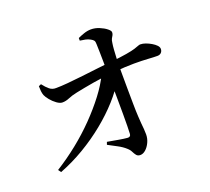

<svg xmlns="http://www.w3.org/2000/svg" viewBox="-135 -957 1270 1159"><g transform="rotate(-20 500.0 -377.5)"><path d="M80 -55Q152 -100 219.5 -154Q287 -208 345.5 -268Q404 -328 450.5 -389Q497 -450 525 -509L601 -513L600 -442Q569 -387 516.5 -328.5Q464 -270 396.5 -215Q329 -160 251.5 -114Q174 -68 93 -37ZM578 30Q562 30 553.5 19.5Q545 9 538 -5.5Q531 -20 517 -32Q496 -51 467.5 -66Q439 -81 409 -97L415 -114Q449 -108 483 -102Q517 -96 540 -94Q561 -92 562 -112Q563 -127 563.5 -161Q564 -195 564 -239.5Q564 -284 563.5 -334Q563 -384 562.5 -433Q562 -482 561 -523Q561 -544 560.5 -575Q560 -606 559.5 -637Q559 -668 558 -690Q558 -706 553 -713Q548 -720 535 -727Q521 -735 504 -738.5Q487 -742 470 -744V-761Q485 -768 509 -776.5Q533 -785 556 -785Q583 -785 609.5 -774Q636 -763 653.5 -749Q671 -735 671 -725Q671 -714 666.5 -706.5Q662 -699 657 -690Q652 -681 650 -663Q647 -645 645.5 -622.5Q644 -600 643 -579Q642 -558 641 -541Q641 -515 641 -470Q641 -425 641.5 -374Q642 -323 642.5 -275Q643 -227 645 -194Q646 -169 648 -149Q650 -129 651.5 -111Q653 -93 653 -76Q653 -49 641.5 -24.5Q630 0 613 15Q596 30 578 30ZM245 -429Q229 -429 209 -443.5Q189 -458 173.5 -477Q158 -496 152 -510Q147 -523 145.5 -538.5Q144 -554 144 -570L160 -577Q179 -552 197 -537.5Q215 -523 239 -524Q269 -524 314.5 -528Q360 -532 411.5 -538Q463 -544 513.5 -550Q564 -556 604 -559Q669 -566 707 -572.5Q745 -579 763.5 -585Q782 -591 790.5 -594.5Q799 -598 805 -598Q821 -598 839 -591.5Q857 -585 874 -575Q891 -565 902 -553.5Q913 -542 913 -530Q913 -516 904 -506.5Q895 -497 879 -497Q856 -497 819.5 -499.5Q783 -502 729.5 -502Q676 -502 601 -495Q528 -489 461.5 -477.5Q395 -466 347 -456Q313 -449 290 -439Q267 -429 245 -429Z"/></g></svg>

Font: Noto Serif HK ExtraLight SemiBold
Style: Regular
Weight: 600
Version: Version 2.002-H1;hotconv 1.1.0;makeotfexe 2.6.0